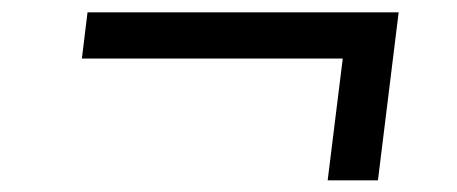

<svg xmlns="http://www.w3.org/2000/svg" viewBox="-20 -412 755 317"><path d="M521 -114.3 545.9 -315.4H115.2L124.5 -391.6H638.2L604 -114.3Z"/></svg>

Font: Ride
Style: Italic
Weight: 400
Version: Version 3.000